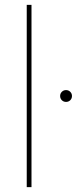

<svg xmlns="http://www.w3.org/2000/svg" viewBox="-20 -772 339 792"><path d="M109.9 0H90.3V-752H109.9ZM252.4 -351.6Q242.2 -351.6 235.1 -358.6Q228 -365.7 228 -376Q228 -386.2 235.1 -393.3Q242.2 -400.4 252.4 -400.4Q262.7 -400.4 269.8 -393.3Q276.9 -386.2 276.9 -376Q276.9 -365.7 269.8 -358.6Q262.7 -351.6 252.4 -351.6Z"/></svg>

Font: Kumbh Sans Thin
Style: Regular
Weight: 250
Version: Version 1.004